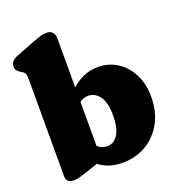

<svg xmlns="http://www.w3.org/2000/svg" viewBox="-138 -869 925 996"><g transform="rotate(-20 325.0 -370.5)"><path d="M272 -710V-438Q303.5 -466.5 339.8 -481.8Q376 -497 418 -497Q477.5 -497 524.5 -466.5Q571.5 -436 598.8 -382.2Q626 -328.5 626 -258Q626 -176.5 592.5 -115.2Q559 -54 501 -20Q443 14 370 14Q294 14 241.5 -27L189 -9Q163 0 140.5 6.5Q118 13 96 13Q80.5 13 70.2 3.5Q60 -6 60 -24V-563Q60 -585.5 54.5 -593.8Q49 -602 40 -607L33 -611Q22 -617.5 15 -626.2Q8 -635 8 -649Q8 -679.5 48 -695L154 -736Q179.5 -746 196 -750.5Q212.5 -755 231 -755Q250 -755 261 -742.2Q272 -729.5 272 -710ZM320 -374Q293 -374 272 -357.5V-115.5Q284.5 -103.5 298 -98.8Q311.5 -94 326 -94Q362 -94 384.5 -130Q407 -166 407 -234Q407 -306 382 -340Q357 -374 320 -374Z"/></g></svg>

Font: Fraunces 9pt S100 Black
Style: Regular
Weight: 900
Version: Version 1.000; ttfautohint (v1.8.3)